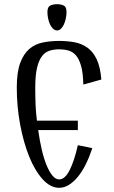

<svg xmlns="http://www.w3.org/2000/svg" viewBox="-20 -880 543 915"><path d="M60 0ZM420 -174Q406 -132 389 -97.5Q372 -63 351.5 -38Q331 -13 308.5 1Q286 15 262 15Q220 15 183 -26Q146 -67 119 -134Q92 -201 76 -286.5Q60 -372 60 -462Q60 -535 76 -579Q92 -623 119.5 -646.5Q147 -670 184 -677.5Q221 -685 262 -685Q301 -685 335.5 -678.5Q370 -672 397 -652.5Q424 -633 441 -597Q458 -561 463 -501L377 -477Q376 -532 366.5 -565.5Q357 -599 341.5 -616.5Q326 -634 305.5 -639.5Q285 -645 262 -645Q239 -645 218 -639Q197 -633 181.5 -614Q166 -595 157 -559Q148 -523 148 -462Q148 -421 149.5 -382Q151 -343 156 -305H351V-260H162Q169 -210 179 -167Q189 -124 202 -92.5Q215 -61 230 -43Q245 -25 262 -25Q290 -25 312.5 -70.5Q335 -116 351 -188ZM252 -735Q242 -735 233.5 -742.5Q225 -750 219 -762.5Q213 -775 209.5 -791Q206 -807 206 -823Q206 -847 219.5 -853.5Q233 -860 252 -860Q271 -860 284 -853.5Q297 -847 297 -823Q297 -807 293.5 -791Q290 -775 284 -762.5Q278 -750 270 -742.5Q262 -735 252 -735Z"/></svg>

Font: Combo
Style: Regular
Weight: 400
Designer: Eduardo Rodriguez Tunni
Foundry: Eduardo Rodriguez Tunni
Version: Version 1.001